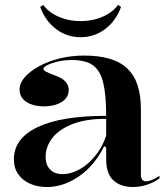

<svg xmlns="http://www.w3.org/2000/svg" viewBox="-20 -739 679 774"><path d="M319 -515Q379 -515 422.5 -502Q466 -489 494 -462Q522 -435 535 -394Q548 -353 548 -298V-34Q548 -22 553.5 -15Q559 -8 569 -8Q579 -8 593.5 -14Q608 -20 623 -30V-20Q610 -10 592.5 -2Q575 6 555.5 10.5Q536 15 517 15Q467 15 437.5 -11.5Q408 -38 408 -98Q408 -114 408 -121.5Q408 -129 408 -133.5Q408 -138 408 -144L400 -150Q381 -111 355.5 -80.5Q330 -50 299 -28.5Q268 -7 235 4Q202 15 169 15Q132 15 102 2Q72 -11 54 -36Q36 -61 36 -97Q36 -181 131.5 -226.5Q227 -272 408 -272Q408 -357 396 -406Q384 -455 354.5 -476Q325 -497 270 -497Q237 -497 211 -490.5Q185 -484 170 -476Q155 -468 155 -461Q155 -456 166 -450Q177 -444 204 -434Q257 -415 257 -377Q257 -345 228 -327.5Q199 -310 157 -310Q116 -310 87.5 -327.5Q59 -345 59 -379Q59 -404 80 -428Q101 -452 137.5 -472Q174 -492 221 -503.5Q268 -515 319 -515ZM408 -260Q324 -260 270 -238Q216 -216 190 -181.5Q164 -147 164 -107Q164 -83 173 -67.5Q182 -52 197 -44.5Q212 -37 232 -37Q254 -37 278.5 -46Q303 -55 327 -74Q351 -93 372.5 -122Q394 -151 408 -192ZM305 -589Q250 -589 206.5 -621.5Q163 -654 142 -711L154 -719Q170 -698 192.5 -684Q215 -670 243.5 -662Q272 -654 305 -654Q338 -654 366.5 -662Q395 -670 417.5 -684Q440 -698 456 -719L468 -711Q447 -654 403.5 -621.5Q360 -589 305 -589Z"/></svg>

Font: Kalnia Medium
Style: Regular
Weight: 500
Designer: Frida Medrano
Foundry: Frida Medrano
Version: Version 1.105